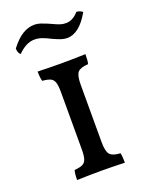

<svg xmlns="http://www.w3.org/2000/svg" viewBox="-134 -767 642 838"><g transform="rotate(-20 187.0 -348.5)"><path d="M81 -43Q106 -45 118.5 -51Q131 -57 136 -72Q141 -87 141 -117V-384Q141 -413 136 -428Q131 -443 118.5 -449Q106 -455 81 -457Q76 -472 76 -502Q140 -500 188 -500Q228 -500 298 -502Q298 -471 294 -457Q258 -455 245.5 -441Q233 -427 233 -384V-117Q233 -74 245.5 -59.5Q258 -45 294 -43Q298 -28 298 2Q230 0 188 0Q138 0 76 2Q76 -29 81 -43ZM183 -615Q162 -626 145 -632Q128 -638 110 -638Q71 -638 33 -599Q21 -608 21 -629Q50 -667 77 -683Q104 -699 132 -699Q146 -699 159.5 -694.5Q173 -690 185 -685Q197 -680 201 -678Q222 -668 236 -663Q250 -658 265 -658Q297 -658 324 -689Q330 -689 338.5 -686Q347 -683 352 -678Q305 -595 248 -595Q234 -595 219.5 -600Q205 -605 183 -615Z"/></g></svg>

Font: Vollkorn SC
Style: Regular
Weight: 400
Designer: Friedrich Althausen
Foundry: Friedrich Althausen
Version: Version 4.015